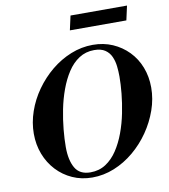

<svg xmlns="http://www.w3.org/2000/svg" viewBox="-101 -1042 1000 1138"><g transform="rotate(-10 399.0 -473.0)"><path d="M363 11Q298 11 243.5 -13.5Q189 -38 149 -81Q109 -124 87 -181Q65 -238 65 -304Q65 -371 88 -437.5Q111 -504 152.5 -562.5Q194 -621 248.5 -666Q303 -711 367.5 -737Q432 -763 500 -763Q565 -763 619 -739.5Q673 -716 713.5 -674.5Q754 -633 776 -576.5Q798 -520 798 -454Q798 -386 774.5 -319Q751 -252 710 -192.5Q669 -133 614 -87Q559 -41 495 -15Q431 11 363 11ZM357 -21Q409 -21 449 -47Q489 -73 518.5 -117.5Q548 -162 568.5 -217.5Q589 -273 601 -333Q613 -393 618.5 -449Q624 -505 624 -551Q624 -581 620.5 -612.5Q617 -644 605 -671Q593 -698 568.5 -714.5Q544 -731 503 -731Q452 -731 412 -705Q372 -679 343 -634.5Q314 -590 293.5 -534Q273 -478 261 -417.5Q249 -357 243.5 -299.5Q238 -242 238 -194Q238 -115 265 -68Q292 -21 357 -21ZM382 -871 401 -957H741L722 -871Z"/></g></svg>

Font: Libre Bodoni
Style: Italic
Weight: 400
Italic angle: -13°
Designer: Pablo Impallari, Rodrigo Fuenzalida
Foundry: Impallari Type
Version: Version 2.005;gftools[0.9.23]